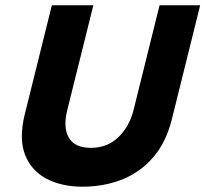

<svg xmlns="http://www.w3.org/2000/svg" viewBox="-20 -695 776 725"><path d="M290.8 10Q214.2 10 156.7 -19.6Q99.2 -49.2 75 -109.6Q50.8 -170 73.3 -262.5L175.8 -675H332.5L234.2 -280Q217.5 -213.3 240 -175Q262.5 -136.7 323.3 -136.7Q385.8 -136.7 427.5 -177.5Q469.2 -218.3 484.2 -279.2L582.5 -675H735.8L629.2 -245.8Q607.5 -157.5 558.3 -100.8Q509.2 -44.2 440.8 -17.1Q372.5 10 290.8 10Z"/></svg>

Font: Funnel Sans ExtraBold
Style: Italic
Weight: 800
Italic angle: -14.036°
Version: Version 1.000; Beta; Release 5; Build 24; ttfautohint (v1.8.